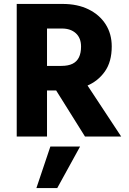

<svg xmlns="http://www.w3.org/2000/svg" viewBox="-20 -694 654 976"><path d="M165 262 236 51H387L271 262ZM208 -326H381L596 0H412ZM392 -457Q392 -501 365.5 -525Q339 -549 295 -549H65V-674H298Q374 -674 430 -646.5Q486 -619 517 -570.5Q548 -522 548 -458Q548 -380 513 -330.5Q478 -281 421 -257.5Q364 -234 298 -234H65V-359H292Q327 -359 349 -370Q371 -381 381.5 -403Q392 -425 392 -457ZM65 0V-674H219V0Z"/></svg>

Font: Hind Variable Light
Style: Regular
Weight: 300
Designer: Manushi Parikh, Satya Rajpurohit
Foundry: Indian Type Foundry
Version: Version 3.000